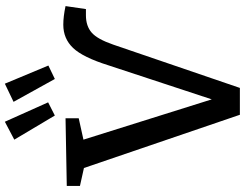

<svg xmlns="http://www.w3.org/2000/svg" viewBox="-126 -858 985 772"><g transform="rotate(-90 366.0 -471.5)"><path d="M728 -700 716 -618H691Q648 -618 621.5 -595Q595 -572 573 -508L399 1H291L77 -626L5 -642V-695L277 -700V-647L191 -628L353 -112L490 -528Q522 -630 559.5 -669.5Q597 -709 653 -709Q686 -709 728 -700ZM341 -770 288 -743 191 -906 263 -944ZM489 -769 435 -743 343 -909 416 -944Z"/></g></svg>

Font: Bitter Pro Medium
Style: Regular
Weight: 500
Designer: Sol Matas, and Bitter project Authors
Foundry: Sol Matas
Version: Version 1.010